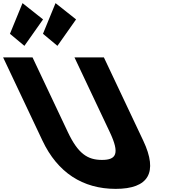

<svg xmlns="http://www.w3.org/2000/svg" viewBox="-360 -1192 1124 1227"><path d="M-296.4 -976 -204 -899 -84.9 -1068 -216.1 -1172ZM-85.4 -976 7 -899 126.1 -1068 -5.1 -1172ZM116 -825H304L555.5 -293C651.9 -89 589.1 15 379.1 15C169.1 15 7.9 -89 -88.5 -293L-340 -825H-152L73.5 -348C138.7 -210 199.6 -170 291.6 -170C383.6 -170 406.7 -210 341.5 -348Z"/></svg>

Font: Hussar
Style: BdOpOblFive
Weight: 700
Foundry: Cannot Into Space Fonts
Version: Version 2.00